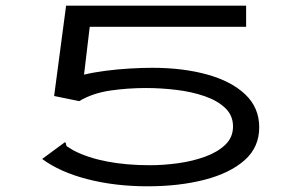

<svg xmlns="http://www.w3.org/2000/svg" viewBox="-20 -643 1040 674"><path d="M498 11Q384 11 287 -14Q190 -39 128 -85L200 -138L208 -144L212 -139Q211 -131 217.5 -127.5Q224 -124 238 -115Q288 -89 356 -76Q424 -63 506 -63Q554 -63 605 -70Q656 -77 700 -93Q744 -109 771 -135Q798 -161 798 -199Q798 -238 770.5 -264Q743 -290 698 -305.5Q653 -321 599 -327.5Q545 -334 492 -334Q428 -334 366.5 -325Q305 -316 258 -288L170 -306L212 -623H844V-549H295L275 -381Q308 -389 350.5 -394.5Q393 -400 436 -402.5Q479 -405 514 -405Q622 -405 707 -381.5Q792 -358 841 -311.5Q890 -265 890 -196Q890 -126 838.5 -80.5Q787 -35 698 -12Q609 11 498 11Z"/></svg>

Font: Inconsolata UltraExpanded
Style: Regular
Weight: 400
Width: 9
Monospace: yes
Designer: Raph Levien, Cyreal, Brenton Simpson
Foundry: Raph Levien, Cyreal, Google
Version: Version 3.000; ttfautohint (v1.8.2.53-6de2)